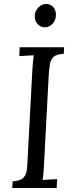

<svg xmlns="http://www.w3.org/2000/svg" viewBox="-20 -935 373 955"><path d="M299 -700 297 -667Q262 -666 247 -652.5Q232 -639 228 -614.5Q224 -590 222 -554L199 -119Q198 -92 196 -72.5Q194 -53 192 -40Q210 -41 228 -42Q246 -43 264 -44L262 0H41L43 -33Q81 -35 96 -50.5Q111 -66 114 -93.5Q117 -121 118 -156L141 -588Q142 -608 144 -626.5Q146 -645 148 -660Q130 -659 112 -658Q94 -657 76 -656L78 -700ZM209.9 -915.4Q232.1 -915.4 245.9 -898.4Q259.8 -881.3 257.9 -857.3Q257 -832.4 240.4 -815.8Q223.8 -799.2 202.5 -799.2Q181.3 -799.2 166.5 -815.8Q151.8 -832.4 152.7 -857.3Q154.5 -881.3 171.6 -898.4Q188.7 -915.4 209.9 -915.4Z"/></svg>

Font: Lora Italic
Style: Italic
Weight: 400
Italic angle: -3°
Designer: Olga Karpushina, Alexei Vanyashin (Cyrillic)
Foundry: Cyreal
Version: Version 2.210; ttfautohint (v1.8.1.43-b0c9)